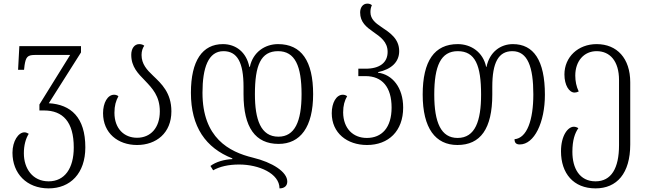

<svg xmlns="http://www.w3.org/2000/svg" viewBox="-20 -791 3581 1062"><path d="M249 251C369 251 452 168 452 24C452 -142 372 -213 250 -220L428 -501V-536H87L80 -405H113L116 -431C123 -474 131 -487 172 -487H368L198 -213V-180H223C328 -180 388 -117 388 25C388 140 338 212 249 212C160 212 112 141 112 57C112 13 122 -24 139 -51C131 -56 123 -59 115 -59C82 -59 49 -11 49 54C49 168 127 251 249 251Z M738 11C844 11 928 -55 928 -175C928 -278 873 -328 827 -372C792 -405 763 -437 763 -487C763 -508 769 -526 778 -538C772 -543 763 -547 750 -547C723 -547 706 -522 706 -488C706 -421 744 -384 782 -345C822 -303 864 -260 864 -175C864 -84 813 -29 738 -29C667 -29 613 -79 613 -167C613 -207 621 -233 635 -259C627 -265 619 -267 611 -267C575 -267 550 -222 550 -165C550 -55 632 11 738 11Z M1521 5C1641 5 1712 -88 1712 -270C1712 -454 1647 -547 1518 -547C1446 -547 1379 -503 1362 -421H1359C1343 -503 1284 -547 1213 -547C1100 -547 1036 -456 1036 -278C1036 -89 1118 27 1265 85V89C1221 91 1174 104 1144 127L1159 151C1196 130 1244 119 1303 119C1411 119 1526 168 1526 251C1552 251 1569 238 1569 213C1569 160 1487 107 1379 81C1247 49 1100 -28 1100 -278C1100 -416 1132 -508 1216 -508C1293 -508 1327 -445 1327 -311V-270C1327 -85 1393 5 1521 5ZM1518 -508C1612 -508 1648 -426 1648 -270C1648 -118 1610 -35 1520 -35C1422 -35 1390 -130 1390 -270C1390 -429 1422 -508 1518 -508Z M2010 11C2129 11 2210 -66 2210 -196C2210 -307 2150 -379 2071 -389V-392C2146 -408 2188 -449 2188 -508C2188 -578 2135 -611 2089 -642C2056 -664 2029 -686 2029 -724C2029 -737 2031 -750 2037 -762C2032 -767 2024 -771 2012 -771C1986 -771 1972 -748 1972 -722C1972 -668 2007 -641 2044 -615C2084 -587 2124 -560 2124 -504C2124 -445 2081 -411 2002 -411H1962V-370H2002C2094 -370 2146 -309 2146 -196C2146 -85 2092 -28 2009 -28C1934 -28 1879 -79 1878 -169C1878 -208 1886 -234 1900 -259C1892 -265 1884 -267 1876 -267C1840 -267 1815 -222 1815 -165C1815 -55 1900 11 2010 11Z M2510 11C2637 11 2703 -78 2703 -268V-311C2703 -445 2737 -508 2814 -508C2899 -508 2930 -420 2930 -269C2930 -127 2895 -27 2826 -21C2826 -2 2834 8 2855 8C2935 8 2994 -113 2994 -267C2994 -458 2931 -547 2817 -547C2749 -547 2688 -504 2671 -421H2669C2652 -503 2585 -547 2512 -547C2383 -547 2318 -454 2318 -268C2318 -81 2389 11 2510 11ZM2511 -28C2420 -28 2382 -112 2382 -268C2382 -426 2418 -508 2512 -508C2609 -508 2641 -429 2641 -268C2641 -123 2609 -28 2511 -28Z M3274 251C3392 251 3466 168 3466 8V-336C3466 -468 3393 -547 3280 -547C3178 -547 3102 -476 3102 -379C3102 -320 3128 -279 3158 -279C3165 -279 3173 -281 3181 -285C3168 -312 3162 -342 3162 -373C3162 -453 3210 -508 3280 -508C3354 -508 3404 -453 3404 -348V12C3404 140 3361 212 3274 212C3185 212 3146 139 3146 49C3146 -16 3160 -55 3179 -82C3171 -87 3163 -90 3154 -90C3121 -90 3083 -41 3083 46C3083 168 3152 251 3274 251Z"/></svg>

Font: Noto Serif Georgian SemiCondensed Light
Style: Regular
Weight: 300
Width: 4
Designer: Monotype Design Team, Akaki Razmadze
Foundry: Google LLC
Version: Version 2.003